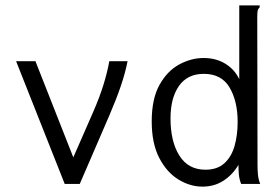

<svg xmlns="http://www.w3.org/2000/svg" viewBox="-20 -685 1040 715"><path d="M221 0 40 -457H112L253 -99L327 -268Q351 -323 365.5 -370Q380 -417 387 -457H455Q447 -415 430 -365Q413 -315 388 -257L277 0Z M734 10Q688 10 644.5 -16.5Q601 -43 573 -97Q545 -151 545 -233Q545 -317 574 -369Q603 -421 647.5 -445Q692 -469 738 -469Q785 -469 819.5 -447.5Q854 -426 871 -390V-665H947V-658Q941 -652 939.5 -645Q938 -638 938 -621L939 -71Q939 -53 940.5 -35.5Q942 -18 949 0H878Q871 -18 869.5 -35.5Q868 -53 868 -71Q846 -34 812 -12Q778 10 734 10ZM745 -53Q789 -53 815.5 -77Q842 -101 853.5 -141.5Q865 -182 865 -231Q865 -308 835 -359Q805 -410 739 -410Q678 -410 646.5 -365Q615 -320 615 -244Q615 -158 648 -105.5Q681 -53 745 -53Z"/></svg>

Font: Ligconsolata
Style: Regular
Weight: 400
Monospace: yes
Designer: Raph Levien, Cyreal, Brenton Simpson
Foundry: Raph Levien, Cyreal, Google
Version: Version 3.001; ttfautohint (v1.8.2.53-6de2)